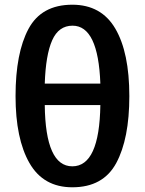

<svg xmlns="http://www.w3.org/2000/svg" viewBox="-20 -785 616 815"><path d="M529 -377Q529 -562 469.5 -663.5Q410 -765 287 -765Q156 -765 101 -662.5Q46 -560 46 -377Q46 -196 105 -93Q164 10 287 10Q418 10 473.5 -93Q529 -196 529 -377ZM288 -676Q397 -676 406 -430H170Q174 -552 201.5 -614Q229 -676 288 -676ZM287 -79Q173 -79 170 -339H406Q402 -79 287 -79Z"/></svg>

Font: Noto Sans Display Medium
Style: Regular
Weight: 500
Designer: Monotype Design Team
Foundry: Monotype Imaging Inc.
Version: Version 1.900